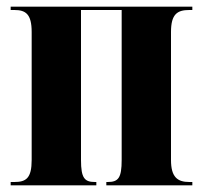

<svg xmlns="http://www.w3.org/2000/svg" viewBox="-20 -556 609 576"><path d="M12 0H269V-10H265C234 -10 223 -21 223 -76V-526H345V-76C345 -22 335 -10 303 -10H299V0H557V-10H548C512 -10 493 -25 493 -76V-460C493 -514 512 -526 548 -526H557V-536H12V-526H23C57 -526 75 -514 75 -460V-76C75 -21 58 -10 23 -10H12Z"/></svg>

Font: Noto Serif Display Condensed Extra
Style: Regular
Weight: 800
Width: 3
Designer: Monotype Design Team
Foundry: Monotype Imaging Inc.
Version: Version 1.900